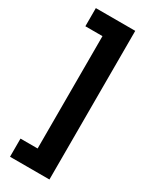

<svg xmlns="http://www.w3.org/2000/svg" viewBox="-220 -782 767 962"><g transform="rotate(30 163.0 -301.0)"><path d="M27 129V24H126V-626H27V-731H255V129Z"/></g></svg>

Font: Wix Madefor Text
Style: Bold
Weight: 700
Designer: Dalton Maag Ltd
Foundry: Dalton Maag Ltd
Version: Version 3.100